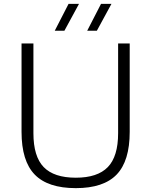

<svg xmlns="http://www.w3.org/2000/svg" viewBox="-20 -965 783 994"><path d="M372.5 9Q228 9 159.8 -61.2Q91.5 -131.5 91.5 -282.5V-740H153V-275.5Q153 -155 206.2 -100Q259.5 -45 372.5 -45Q485 -45 538.2 -100Q591.5 -155 591.5 -275.5V-740H651.5V-282.5Q651.5 -131.5 583.8 -61.2Q516 9 372.5 9ZM431.5 -806 503 -945H557L481.5 -806ZM263.5 -806 335 -945H389L313.5 -806Z"/></svg>

Font: Encode Sans SemiExpanded SemiExpanded Light
Style: Regular
Weight: 300
Width: 6
Designer: Multiple Designers
Foundry: Impallari Type
Version: Version 3.000; ttfautohint (v1.8.3) -l 8 -r 50 -G 200 -x 14 